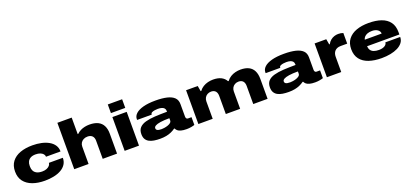

<svg xmlns="http://www.w3.org/2000/svg" viewBox="31 -1766 6006 2820"><g transform="rotate(-20 3034.5 -356.5)"><path d="M409 12Q300 12 217 -18.5Q134 -49 87 -110Q40 -171 40 -264Q40 -357 87 -418.5Q134 -480 217 -510Q300 -540 409 -540Q483 -540 548 -526Q613 -512 663 -483.5Q713 -455 741 -412.5Q769 -370 769 -314H542Q542 -338 525 -357.5Q508 -377 478.5 -388Q449 -399 409 -399Q360 -399 329.5 -382Q299 -365 285 -336.5Q271 -308 271 -274V-254Q271 -220 285.5 -191.5Q300 -163 332.5 -146Q365 -129 418 -129Q458 -129 488 -141.5Q518 -154 534.5 -174Q551 -194 551 -215H769Q769 -157 741 -114Q713 -71 663.5 -43Q614 -15 548.5 -1.5Q483 12 409 12Z M869 0V-725H1093V-467H1101Q1128 -493 1160 -509Q1192 -525 1228 -532.5Q1264 -540 1301 -540Q1380 -540 1432.5 -514.5Q1485 -489 1511.5 -438Q1538 -387 1538 -312V0H1314V-285Q1314 -306 1308 -324.5Q1302 -343 1290 -356Q1278 -369 1259.5 -376.5Q1241 -384 1215 -384Q1179 -384 1151.5 -369.5Q1124 -355 1108.5 -329.5Q1093 -304 1093 -271V0Z M1657 -590V-725H1881V-590ZM1657 0V-528H1881V0Z M2211 12Q2160 12 2116 5Q2072 -2 2039.5 -19.5Q2007 -37 1989 -67.5Q1971 -98 1971 -146Q1971 -209 2004.5 -245.5Q2038 -282 2100 -299.5Q2162 -317 2247.5 -322Q2333 -327 2438 -327V-338Q2438 -365 2424 -381.5Q2410 -398 2384.5 -405.5Q2359 -413 2324 -413Q2303 -413 2277 -409.5Q2251 -406 2232 -396.5Q2213 -387 2213 -368V-364H1985Q1984 -368 1984 -370.5Q1984 -373 1984 -377Q1984 -424 2023.5 -461Q2063 -498 2141 -519Q2219 -540 2333 -540Q2438 -540 2511.5 -522.5Q2585 -505 2623.5 -467Q2662 -429 2662 -365V-168Q2662 -152 2670 -140.5Q2678 -129 2694 -129H2749V-8Q2731 -1 2696.5 5.5Q2662 12 2624 12Q2570 12 2536 2.5Q2502 -7 2484 -23Q2466 -39 2458 -58H2450Q2421 -37 2385.5 -21Q2350 -5 2307 3.5Q2264 12 2211 12ZM2278 -114Q2293 -114 2319 -117.5Q2345 -121 2372.5 -130Q2400 -139 2419 -154Q2438 -169 2438 -193V-226Q2351 -226 2296.5 -217.5Q2242 -209 2217 -194Q2192 -179 2192 -158Q2192 -139 2204.5 -129.5Q2217 -120 2237 -117Q2257 -114 2278 -114Z M2809 0V-528H2991L3006 -442H3015Q3041 -477 3076 -498.5Q3111 -520 3151.5 -530Q3192 -540 3233 -540Q3308 -540 3358 -515Q3408 -490 3434 -442H3444Q3470 -477 3505 -498.5Q3540 -520 3580.5 -530Q3621 -540 3662 -540Q3739 -540 3789.5 -514.5Q3840 -489 3865.5 -438Q3891 -387 3891 -312V0H3667V-285Q3667 -306 3661.5 -324.5Q3656 -343 3645 -356Q3634 -369 3616.5 -376.5Q3599 -384 3576 -384Q3543 -384 3517 -369.5Q3491 -355 3476.5 -329.5Q3462 -304 3462 -271V0H3238V-285Q3238 -306 3232.5 -324.5Q3227 -343 3216 -356Q3205 -369 3187.5 -376.5Q3170 -384 3147 -384Q3114 -384 3088 -369.5Q3062 -355 3047.5 -329.5Q3033 -304 3033 -271V0Z M4220 12Q4169 12 4125 5Q4081 -2 4048.5 -19.5Q4016 -37 3998 -67.5Q3980 -98 3980 -146Q3980 -209 4013.5 -245.5Q4047 -282 4109 -299.5Q4171 -317 4256.5 -322Q4342 -327 4447 -327V-338Q4447 -365 4433 -381.5Q4419 -398 4393.5 -405.5Q4368 -413 4333 -413Q4312 -413 4286 -409.5Q4260 -406 4241 -396.5Q4222 -387 4222 -368V-364H3994Q3993 -368 3993 -370.5Q3993 -373 3993 -377Q3993 -424 4032.5 -461Q4072 -498 4150 -519Q4228 -540 4342 -540Q4447 -540 4520.5 -522.5Q4594 -505 4632.5 -467Q4671 -429 4671 -365V-168Q4671 -152 4679 -140.5Q4687 -129 4703 -129H4758V-8Q4740 -1 4705.5 5.5Q4671 12 4633 12Q4579 12 4545 2.5Q4511 -7 4493 -23Q4475 -39 4467 -58H4459Q4430 -37 4394.5 -21Q4359 -5 4316 3.5Q4273 12 4220 12ZM4287 -114Q4302 -114 4328 -117.5Q4354 -121 4381.5 -130Q4409 -139 4428 -154Q4447 -169 4447 -193V-226Q4360 -226 4305.5 -217.5Q4251 -209 4226 -194Q4201 -179 4201 -158Q4201 -139 4213.5 -129.5Q4226 -120 4246 -117Q4266 -114 4287 -114Z M4818 0V-528H5000L5015 -442H5024Q5043 -477 5070 -499Q5097 -521 5128 -531Q5159 -541 5190 -541Q5212 -541 5230.5 -538Q5249 -535 5267 -528V-362H5164Q5133 -362 5110 -352.5Q5087 -343 5072 -326.5Q5057 -310 5049.5 -287.5Q5042 -265 5042 -238V0Z M5673 12Q5560 12 5474.5 -17Q5389 -46 5341.5 -107.5Q5294 -169 5294 -264Q5294 -357 5341 -418.5Q5388 -480 5471 -510Q5554 -540 5663 -540Q5777 -540 5860 -511Q5943 -482 5988 -421Q6033 -360 6033 -264V-226H5528Q5530 -189 5547 -164Q5564 -139 5596.5 -127Q5629 -115 5675 -115Q5705 -115 5728.5 -121Q5752 -127 5768 -137.5Q5784 -148 5792 -161Q5800 -174 5800 -188H6032Q6032 -138 6003.5 -100.5Q5975 -63 5925.5 -38Q5876 -13 5811 -0.5Q5746 12 5673 12ZM5529 -328H5793Q5793 -345 5785 -360Q5777 -375 5761.5 -387Q5746 -399 5723.5 -406Q5701 -413 5673 -413Q5629 -413 5599 -401.5Q5569 -390 5551.5 -370.5Q5534 -351 5529 -328Z"/></g></svg>

Font: Archivo SemiBold Expanded Black
Style: Regular
Weight: 900
Width: 7
Version: Version 2.001